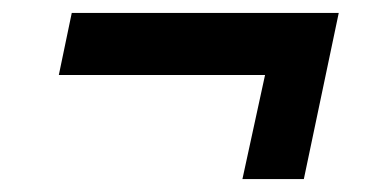

<svg xmlns="http://www.w3.org/2000/svg" viewBox="-20 -324 603 297"><path d="M355 -47 390 -208H71L91 -304H504L450 -47Z"/></svg>

Font: Saira SemiExpanded SemiBold
Style: Italic
Weight: 600
Width: 6
Italic angle: -12°
Designer: Hector Gatti with collaboration of the Omnibus-Type team
Foundry: Omnibus-Type
Version: Version 1.101